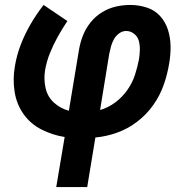

<svg xmlns="http://www.w3.org/2000/svg" viewBox="-20 -550 760 775"><path d="M207 205H332L365 5Q409 1 452.5 -14.5Q496 -30 534 -59Q572 -88 599 -126.5Q626 -165 641 -208Q656 -251 663 -295Q669 -329 668.5 -363.5Q668 -398 658 -429.5Q648 -461 626.5 -485Q605 -509 572.5 -519.5Q540 -530 506 -530Q477 -530 448 -523.5Q419 -517 392 -500.5Q365 -484 345.5 -459.5Q326 -435 315 -407Q304 -379 299 -350L258 -103Q224 -112 198 -135.5Q172 -159 164 -194.5Q156 -230 162 -267Q168 -302 181.5 -335.5Q195 -369 213 -401.5Q231 -434 252 -465L156 -530Q127 -493 103.5 -452.5Q80 -412 63.5 -369Q47 -326 40 -282Q31 -230 39 -179.5Q47 -129 75 -89.5Q103 -50 147 -27.5Q191 -5 241 3ZM384 -106 421 -333Q424 -348 428 -362.5Q432 -377 439.5 -391Q447 -405 460.5 -415Q474 -425 489 -425Q507 -425 521.5 -413.5Q536 -402 540.5 -384.5Q545 -367 544.5 -348.5Q544 -330 541 -311Q535 -279 524.5 -247Q514 -215 493.5 -186Q473 -157 444.5 -136Q416 -115 384 -106Z"/></svg>

Font: Iosevka Sparkle Oblique
Style: Bold
Weight: 700
Italic angle: -9°
Designer: Belleve Invis
Foundry: Belleve Invis
Version: Version 4.5.0; ttfautohint (v1.8.3)